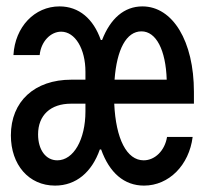

<svg xmlns="http://www.w3.org/2000/svg" viewBox="-20 -570 640 600"><path d="M152 10C218 10 267 -32 292 -103H296C322 -30 368 10 430 10C508 10 571 -54 582 -142H502C495 -99 464 -69 429 -69C376 -69 342 -136 337 -246H586V-283C586 -441 520 -550 425 -550C368 -550 325 -512 299 -445H295C272 -511 227 -550 166 -550C88 -550 27 -486 22 -398H104C108 -440 138 -471 171 -471C215 -471 247 -417 247 -346V-321H203C88 -321 14 -253 14 -147C14 -55 70 10 152 10ZM338 -321C345 -416 375 -472 422 -472C468 -472 498 -414 501 -321ZM247 -246V-222C247 -134 210 -69 159 -69C123 -69 99 -102 99 -150C99 -210 138 -246 202 -246Z"/></svg>

Font: CommitMono
Style: 500Regular
Weight: 500
Monospace: yes
Designer: Eigil Nikolajsen
Foundry: Eigil Nikolajsen
Version: Version 1.143